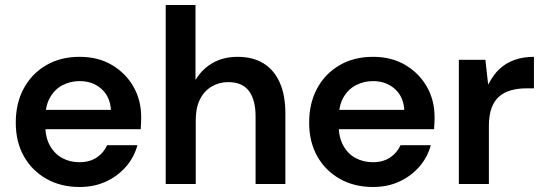

<svg xmlns="http://www.w3.org/2000/svg" viewBox="-20 -735 2172 767"><path d="M298 12Q223 12 165.5 -20.5Q108 -53 75.5 -110.5Q43 -168 43 -245Q43 -323 75 -382Q107 -441 164.5 -474.5Q222 -508 298 -508Q372 -508 427 -475.5Q482 -443 513 -389Q544 -335 544 -267Q544 -257 543.5 -245Q543 -233 542 -219H129V-296H423Q420 -349 385 -380Q350 -411 298 -411Q261 -411 229.5 -394.5Q198 -378 179.5 -345Q161 -312 161 -262V-233Q161 -187 179 -154Q197 -121 228 -104Q259 -87 297 -87Q338 -87 366 -105.5Q394 -124 408 -155H529Q516 -107 483.5 -69.5Q451 -32 404 -10Q357 12 298 12Z M642 0V-715H761V-417H762Q788 -460 830.5 -484Q873 -508 929 -508Q989 -508 1031.5 -482.5Q1074 -457 1097 -406.5Q1120 -356 1120 -282V0H1001V-270Q1001 -336 974.5 -371.5Q948 -407 891 -407Q855 -407 825 -389Q795 -371 778.5 -337.5Q762 -304 762 -256V0Z M1470 12Q1395 12 1337.5 -20.5Q1280 -53 1247.5 -110.5Q1215 -168 1215 -245Q1215 -323 1247 -382Q1279 -441 1336.5 -474.5Q1394 -508 1470 -508Q1544 -508 1599 -475.5Q1654 -443 1685 -389Q1716 -335 1716 -267Q1716 -257 1715.5 -245Q1715 -233 1714 -219H1301V-296H1595Q1592 -349 1557 -380Q1522 -411 1470 -411Q1433 -411 1401.5 -394.5Q1370 -378 1351.5 -345Q1333 -312 1333 -262V-233Q1333 -187 1351 -154Q1369 -121 1400 -104Q1431 -87 1469 -87Q1510 -87 1538 -105.5Q1566 -124 1580 -155H1701Q1688 -107 1655.5 -69.5Q1623 -32 1576 -10Q1529 12 1470 12Z M1813 0V-496H1919L1930 -398H1931Q1950 -436 1976 -460Q2002 -484 2036.5 -496Q2071 -508 2113 -508V-382H2081Q2048 -382 2020.5 -374Q1993 -366 1973.5 -349Q1954 -332 1943.5 -303Q1933 -274 1933 -232V0Z"/></svg>

Font: DM Sans 28pt SemiBold
Style: Regular
Weight: 600
Version: Version 4.004;gftools[0.9.30]